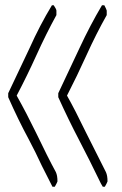

<svg xmlns="http://www.w3.org/2000/svg" viewBox="-20 -723 459 725"><path d="M376 -18H368L361 -30Q318 -119 278 -195.5Q238 -272 200 -356V-371Q241 -457 280.5 -542Q320 -627 365 -703H374Q382 -688 383 -683V-666Q343 -595 307 -515.5Q271 -436 233 -362Q263 -309 305 -222L380 -73Q386 -60 386 -38Q384 -32 376 -18ZM187 -18H178L138 -97Q114 -149 89 -196Q48 -272 11 -356V-371L92 -542Q130 -627 176 -703H183Q193 -688 193 -683V-666Q154 -595 118 -515.5Q82 -436 43 -362Q81 -294 116 -222Q161 -128 191 -73Q197 -60 197 -38Q195 -32 187 -18Z"/></svg>

Font: Yozai
Style: Regular
Weight: 400
Designer: LXGW / Y.OzVox
Foundry: LXGW / Y.OzVox
Version: Version 0.861;October 22, 2024